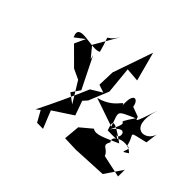

<svg xmlns="http://www.w3.org/2000/svg" viewBox="-169 -946 1198 1176"><g transform="rotate(30 430.0 -358.0)"><path d="M240 -16 225 -138 370 -186 362 -285 393 -305 478 -417 507 -591 591 -561V-757L436 -528L404 -423L449 -393L368 -369C295 -275 219 -185 140 -96L170 -109L190 -30ZM273 -294 325 -338 280 -561V-531L243 -612L370 -739C277 -653 306 -760 306 -599C253 -580 104 -707 122 -595L193 -624L143 -564L220 -431L276 -384L320 -235ZM651 -409C659 -477 596 -497 584 -332C602 -470 589 -344 433 -346L595 -237C590 -346 567 -335 699 -356C568 -243 714 -350 596 -218C704 -305 680 -184 649 -209C656 -195 696 -173 588 -206C582 -276 588 -296 689 -172C592 -157 532 -143 510 -173L422 -132L386 -34L477 -6L695 41L799 -49L784 7L651 -61C647 -111 595 -107 639 -151C614 -197 733 -222 771 -150C688 -119 788 -175 738 -185C744 -277 685 -264 830 -261L860 -334C820 -261 678 -281 790 -461C689 -305 712 -353 705 -371Z"/></g></svg>

Font: Asimov Silicon
Style: Regular
Weight: 400
Designer: Google
Version: Version 2.000980; 2014